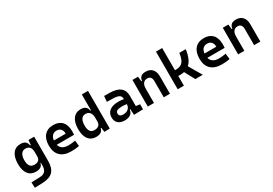

<svg xmlns="http://www.w3.org/2000/svg" viewBox="45 -1867 4598 3235"><g transform="rotate(-30 2344.0 -249.0)"><path d="M243.2 9.8Q147.5 9.8 94.7 -58.3Q42 -126.5 42 -253.9Q42 -384.3 95 -455.8Q147.9 -527.3 244.1 -527.3Q304.7 -527.3 336.7 -501.7Q368.7 -476.1 376.5 -423.8H389.6L397.9 -517.6H508.8V-45.9Q508.8 92.3 444.6 158.2Q380.4 224.1 240.2 228.5L88.9 233.4L84 126.5L250 121.6Q321.8 119.6 354.5 81.5Q387.2 43.5 387.2 -30.3V-80.1H377.9Q371.1 -35.6 335.9 -12.9Q300.8 9.8 243.2 9.8ZM166.5 -253.9Q166.5 -105 279.3 -105Q388.2 -105 388.2 -207.5V-283.7Q388.2 -417.5 278.8 -417.5Q225.1 -417.5 195.8 -374.8Q166.5 -332 166.5 -253.9Z M926.3 9.8Q792.5 9.8 720 -59.8Q647.5 -129.4 647.5 -259.8Q647.5 -386.7 709.2 -457Q771 -527.3 883.3 -527.3Q991.7 -527.3 1051 -462.9Q1110.4 -398.4 1110.4 -275.9Q1110.4 -240.2 1107.4 -209H770.5Q799.3 -101.6 938 -101.6Q972.2 -101.6 1005.1 -105.2Q1038.1 -108.9 1072.3 -115.2L1085 -3.9Q1036.6 4.9 996.8 7.3Q957 9.8 926.3 9.8ZM884.3 -418.5Q833.5 -418.5 802.5 -386.5Q771.5 -354.5 765.1 -295.9H995.1Q995.1 -355 965.8 -386.7Q936.5 -418.5 884.3 -418.5Z M1415 9.8Q1319.3 9.8 1266.6 -58.3Q1213.9 -126.5 1213.9 -253.9Q1213.9 -384.3 1266.8 -455.8Q1319.8 -527.3 1416 -527.3Q1476.6 -527.3 1508.5 -501.7Q1540.5 -476.1 1548.3 -423.8H1560.1V-732.4H1680.7V0L1575.7 4.9L1562.5 -80.1H1549.8Q1543 -35.6 1507.8 -12.9Q1472.7 9.8 1415 9.8ZM1338.4 -253.9Q1338.4 -105 1443.8 -105Q1560.1 -105 1560.1 -207.5V-273.9Q1560.1 -417.5 1443.4 -417.5Q1393.1 -417.5 1365.7 -374.8Q1338.4 -332 1338.4 -253.9Z M1972.2 9.8Q1890.1 9.8 1845 -30.3Q1799.8 -70.3 1799.8 -143.6Q1799.8 -228.5 1860.4 -273.9Q1920.9 -319.3 2031.7 -319.3Q2090.3 -319.3 2134.3 -309.6V-320.3Q2134.3 -365.7 2098.6 -387Q2063 -408.2 1992.2 -410.2L1863.3 -413.6L1873 -522.5L1982.4 -521Q2118.2 -519 2184.1 -465.6Q2250 -412.1 2250 -309.6V-108.4L2328.1 -97.7V0L2150.4 4.9L2143.6 -109.4H2132.3Q2126 -49.8 2083.7 -20Q2041.5 9.8 1972.2 9.8ZM1998.5 -90.3Q2043.5 -90.3 2073.7 -106.7Q2104 -123 2119.1 -148.2Q2134.3 -173.3 2134.3 -200.2V-212.9Q2107.9 -217.8 2084.2 -218.5Q2060.5 -219.2 2034.7 -219.2Q1919.4 -219.2 1919.4 -153.3Q1919.4 -90.3 1998.5 -90.3Z M2420.9 0V-517.6H2529.3L2540 -423.8H2553.2Q2559.1 -476.1 2589.6 -501.7Q2620.1 -527.3 2680.7 -527.3Q2762.7 -527.3 2807.6 -477.5Q2852.5 -427.7 2852.5 -336.9V0H2731.9V-317.4Q2731.9 -364.3 2710.4 -389.6Q2689 -415 2650.4 -415Q2541.5 -415 2541.5 -271.5V0Z M3002.9 0V-732.4H3123.5V-301.3H3139.6Q3200.2 -301.3 3239.3 -322.3Q3278.3 -343.3 3300.5 -390.9Q3322.8 -438.5 3333.5 -517.6H3458Q3434.6 -331.1 3344.7 -251L3491.2 0H3346.2L3240.2 -197.3Q3205.1 -189 3164.1 -189H3123.5V0Z M3856 9.8Q3722.2 9.8 3649.7 -59.8Q3577.1 -129.4 3577.1 -259.8Q3577.1 -386.7 3638.9 -457Q3700.7 -527.3 3813 -527.3Q3921.4 -527.3 3980.7 -462.9Q4040 -398.4 4040 -275.9Q4040 -240.2 4037.1 -209H3700.2Q3729 -101.6 3867.7 -101.6Q3901.9 -101.6 3934.8 -105.2Q3967.8 -108.9 4002 -115.2L4014.6 -3.9Q3966.3 4.9 3926.5 7.3Q3886.7 9.8 3856 9.8ZM3814 -418.5Q3763.2 -418.5 3732.2 -386.5Q3701.2 -354.5 3694.8 -295.9H3924.8Q3924.8 -355 3895.5 -386.7Q3866.2 -418.5 3814 -418.5Z M4178.7 0V-517.6H4287.1L4297.9 -423.8H4311Q4316.9 -476.1 4347.4 -501.7Q4377.9 -527.3 4438.5 -527.3Q4520.5 -527.3 4565.4 -477.5Q4610.4 -427.7 4610.4 -336.9V0H4489.7V-317.4Q4489.7 -364.3 4468.3 -389.6Q4446.8 -415 4408.2 -415Q4299.3 -415 4299.3 -271.5V0Z"/></g></svg>

Font: Caskaydia Cove SemiBold
Style: Regular
Weight: 600
Monospace: yes
Designer: Aaron Bell
Foundry: Saja Typeworks
Version: Version 4.300; ttfautohint (v1.8.3)